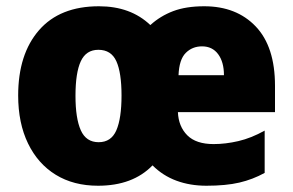

<svg xmlns="http://www.w3.org/2000/svg" viewBox="-20 -583 934 613"><path d="M632 -563Q735 -563 796.5 -498.5Q858 -434 858 -309V-225H548Q550 -179 578 -151Q606 -123 662 -123Q700 -123 741 -132.5Q782 -142 825 -166V-31Q787 -10 744 0Q701 10 639 10Q587 10 543.5 -6Q500 -22 467 -55Q404 10 293 10Q215 10 158 -25Q101 -60 69.5 -125Q38 -190 38 -278Q38 -410 104.5 -486.5Q171 -563 296 -563Q397 -563 460 -503Q492 -532 533 -547.5Q574 -563 632 -563ZM625 -435Q594 -435 573 -414Q552 -393 550 -343H695Q695 -385 676.5 -410Q658 -435 625 -435ZM294 -424Q255 -424 238 -387.5Q221 -351 221 -277Q221 -205 238 -167Q255 -129 295 -129Q335 -129 351.5 -167Q368 -205 368 -278Q368 -351 351.5 -387.5Q335 -424 294 -424Z"/></svg>

Font: Noto Sans Hebrew SemiCondensed Black
Style: Regular
Weight: 900
Width: 4
Designer: Ben Nathan
Foundry: Google LLC
Version: Version 3.001; ttfautohint (v1.8.4.7-5d5b)